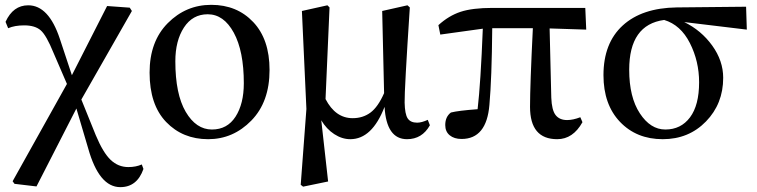

<svg xmlns="http://www.w3.org/2000/svg" viewBox="-20 -561 3131 794"><path d="M566.4 119.1 573.2 137.7Q546.9 212.9 477.5 212.9Q389.6 212.9 344.7 52.7L295.9 -112.3L130.9 210L40 199.2L32.2 188.5L256.8 -213.9L201.2 -342.8Q171.9 -415 148.4 -435.5Q125 -456.1 80.1 -456.1Q41 -456.1 13.7 -444.3L2.9 -470.7Q34.2 -539.1 96.7 -539.1Q181.6 -539.1 227.5 -400.4L277.3 -250L422.9 -536.1L516.6 -529.3L525.4 -515.6L316.4 -149.4L376 -2Q406.2 70.3 437.5 100.1Q468.8 129.9 510.7 129.9Q542 129.9 566.4 119.1Z M840.8 14.6Q735.4 14.6 667 -56.6Q598.6 -127.9 598.6 -260.7Q598.6 -389.6 673.8 -465.3Q749 -541 853.5 -541Q960 -541 1027.3 -469.7Q1094.7 -398.4 1094.7 -271.5Q1094.7 -139.6 1019.5 -62.5Q944.3 14.6 840.8 14.6ZM856.4 -25.4Q919.9 -25.4 954.1 -78.6Q988.3 -131.8 988.3 -216.8Q988.3 -349.6 946.8 -425.8Q905.3 -502 838.9 -502Q776.4 -502 740.7 -447.3Q705.1 -392.6 705.1 -307.6Q705.1 -171.9 748 -98.6Q791 -25.4 856.4 -25.4Z M1749 -65.4 1757.8 -43Q1725.6 14.6 1663.1 14.6Q1578.1 14.6 1570.3 -119.1Q1518.6 14.6 1428.7 14.6Q1394.5 14.6 1362.3 -6.3Q1330.1 -27.3 1308.6 -63.5L1336.9 189.5L1233.4 210.9L1223.6 203.1L1247.1 -110.4L1228.5 -515.6L1334 -539.1L1342.8 -530.3Q1327.1 -181.6 1326.2 -151.4Q1367.2 -72.3 1438.5 -72.3Q1480.5 -72.3 1511.7 -95.2Q1543 -118.2 1568.4 -175.8L1560.5 -515.6L1665 -539.1L1674.8 -530.3Q1652.3 -187.5 1653.3 -136.7Q1654.3 -88.9 1666 -71.3Q1677.7 -53.7 1705.1 -53.7Q1723.6 -53.7 1749 -65.4Z M2252.9 -443.4 2259.8 -157.2Q2261.7 -105.5 2277.8 -85Q2293.9 -64.5 2325.2 -64.5Q2349.6 -64.5 2379.9 -76.2L2388.7 -55.7Q2349.6 14.6 2284.2 14.6Q2171.9 14.6 2171.9 -119.1Q2171.9 -208 2183.6 -444.3H2015.6Q2013.7 -235.4 2003.9 -127Q1992.2 13.7 1888.7 13.7Q1858.4 13.7 1839.8 -1.5Q1821.3 -16.6 1821.3 -43.9Q1821.3 -78.1 1844.7 -95.7Q1875 -103.5 1955.1 -109.4Q1967.8 -217.8 1976.6 -442.4L1800.8 -418L1793 -457Q1835.9 -496.1 1884.8 -512.2Q1933.6 -528.3 2016.6 -528.3H2400.4L2404.3 -438.5Z M2731.4 -25.4Q2795.9 -25.4 2833.5 -75.7Q2871.1 -126 2871.1 -220.7Q2871.1 -307.6 2833 -382.8Q2794.9 -458 2726.6 -478.5Q2582 -459 2582 -272.5Q2582 -159.2 2626 -92.3Q2669.9 -25.4 2731.4 -25.4ZM3068.4 -438.5 2809.6 -469.7Q2879.9 -435.5 2925.3 -372.6Q2970.7 -309.6 2970.7 -239.3Q2970.7 -131.8 2899.4 -58.6Q2828.1 14.6 2720.7 14.6Q2612.3 14.6 2543.9 -57.1Q2475.6 -128.9 2475.6 -250Q2475.6 -382.8 2555.2 -455.6Q2634.8 -528.3 2778.3 -530.3L3065.4 -533.2Z"/></svg>

Font: Bpmf Zihi Serif SemiBold
Style: SemiBold
Weight: 600
Foundry: But Ko
Version: Version 1.320